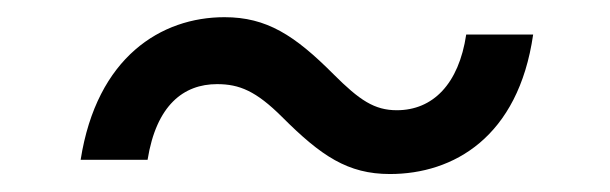

<svg xmlns="http://www.w3.org/2000/svg" viewBox="-20 -399 699 220"><path d="M72.4 -215.9H149.1C159.1 -278.4 190.3 -302.6 228.7 -302.6C254.3 -302.6 273.4 -294.7 303.3 -264.9C348 -220.2 378.6 -199.6 426.8 -199.6C499.3 -199.6 573.9 -241.5 590.9 -359.4H514.2C505.7 -302.6 475.9 -272.7 434.7 -272.7C409.1 -272.7 392 -284.1 362.2 -313.9C317.5 -358.7 285.5 -379.3 237.2 -379.3C164.8 -379.3 90.9 -333.8 72.4 -215.9Z"/></svg>

Font: Magic Ui Pro
Style: Italic
Weight: 400
Italic angle: -9.39999°
Designer: Stefan Endress, Andreas Faust
Version: Version 1.000;FEAKit 1.0